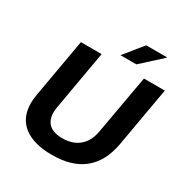

<svg xmlns="http://www.w3.org/2000/svg" viewBox="-198 -1028 1146 1195"><g transform="rotate(30 375.0 -430.0)"><path d="M400.9 -738.8 508.8 -872.1H657.2V-868.2L515.1 -738.8ZM341.8 12.2Q209.5 12.2 138.2 -42.7Q66.9 -97.7 66.9 -203.1Q66.9 -230.5 73.2 -266.1L147 -686H295.9L222.2 -264.2Q217.8 -244.6 217.8 -225.1Q217.8 -109.9 346.2 -109.9Q419.4 -109.9 465.8 -149.4Q512.2 -189 524.9 -263.2L600.1 -686H750L674.8 -256.8Q625.5 12.2 341.8 12.2Z"/></g></svg>

Font: Archivo
Style: Bold Italic
Weight: 700
Italic angle: -10°
Designer: Hector Gatti
Foundry: Omnibus-Type
Version: Version 2.001